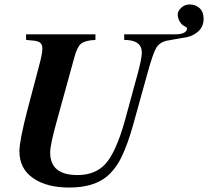

<svg xmlns="http://www.w3.org/2000/svg" viewBox="-20 -823 933 861"><path d="M537 -669H764Q819 -669 819 -698Q804 -707 798 -711.5Q792 -716 784.5 -729Q777 -742 777 -759Q777 -773 792.5 -788Q808 -803 831 -803Q857 -803 875 -786.5Q893 -770 893 -739Q893 -705 871 -684Q849 -663 817 -656Q812 -655 775.5 -649Q739 -643 725 -640Q695 -632 680.5 -608Q666 -584 642 -497L577 -263Q552 -174 524.5 -118Q497 -62 456 -29Q397 18 290 18Q189 18 128 -24.5Q67 -67 67 -145Q67 -192 104 -334L155 -527Q170 -582 170 -605Q170 -622 161 -630.5Q152 -639 129 -641L97 -644V-669H408V-644Q362 -642 344 -627.5Q326 -613 314 -568L233 -274Q205 -173 205 -139Q205 -38 327 -38Q405 -38 450 -85Q499 -136 540 -282L597 -491Q616 -561 616 -587Q616 -644 537 -644Z"/></svg>

Font: STIX MathJax Latin
Style: Bold Italic
Weight: 700
Italic angle: -16.33°
Designer: MicroPress Inc., with final additions and corrections provided by Coen Hoffman, Elsevier (retired)
Version: Version 1.1.1